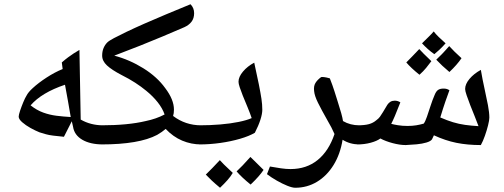

<svg xmlns="http://www.w3.org/2000/svg" viewBox="-20 -683 2375 904"><path d="M465 -3Q405 -3 367.5 -25Q330 -47 324 -86L318 -112L281 -39Q250 -42 230 -44.5Q210 -47 196 -51Q182 -55 166 -60Q146 -68 123.5 -80.5Q101 -93 84.5 -107.5Q68 -122 68 -134Q68 -142 74.5 -161.5Q81 -181 89.5 -201.5Q98 -222 105 -233Q113 -249 134 -268Q161 -293 199.5 -318Q238 -343 275 -358L271 -389Q287 -403 300.5 -413Q314 -423 327 -431.5Q340 -440 354 -448Q355 -366 357 -284Q359 -202 360 -120Q407 -93 465 -93Q474 -93 474 -85V-11Q474 -3 465 -3ZM313 -132Q307 -166 300.5 -204.5Q294 -243 286 -284Q176 -247 124 -187Q153 -164 183.5 -153Q214 -142 246 -138Q262 -136 279 -134.5Q296 -133 313 -132Z M457 -3Q449 -3 449 -11V-85Q449 -93 457 -93Q582 -93 666 -113Q715 -123 755 -144Q745 -173 722.5 -201.5Q700 -230 668 -256Q645 -275 616.5 -293.5Q588 -312 552 -330Q506 -354 483.5 -375Q461 -396 461 -421Q461 -441 467.5 -456.5Q474 -472 485 -483Q493 -491 516.5 -503.5Q540 -516 576.5 -533.5Q613 -551 659.5 -571.5Q706 -592 761 -615Q816 -638 877 -663Q894 -646 894 -621Q894 -597 882 -581Q870 -565 848 -555Q797 -533 746 -511.5Q695 -490 639.5 -468Q584 -446 518 -421Q590 -402 655 -361.5Q720 -321 758 -268Q799 -214 799 -167Q799 -149 795 -137Q853 -93 927 -93Q936 -93 936 -85V-11Q936 -3 927 -3Q880 -3 837.5 -21Q795 -39 760 -76Q752 -69 742 -62Q732 -55 720 -48Q635 -3 457 -3Z M919 -3Q911 -3 911 -11V-85Q911 -93 919 -93Q969 -93 1017 -97Q1065 -101 1104 -109Q1143 -117 1165 -127Q1158 -148 1146.5 -176Q1135 -204 1123 -233Q1114 -256 1108.5 -272.5Q1103 -289 1103 -298Q1103 -321 1124 -346Q1145 -371 1177 -388Q1191 -325 1199 -284.5Q1207 -244 1211 -217.5Q1215 -191 1215 -166Q1215 -147 1206 -119Q1197 -91 1180 -58Q1153 -42 1110 -29.5Q1067 -17 1017.5 -10Q968 -3 919 -3ZM1160 186Q1118 152 1094 124Q1119 101 1159 56Q1163 60 1178.5 75Q1194 90 1221 117Q1211 132 1196 149Q1181 166 1160 186ZM1016 201Q993 182 976.5 166.5Q960 151 949 139Q964 125 980 108Q996 91 1015 71Q1019 76 1034.5 91.5Q1050 107 1076 131Q1066 148 1051 165Q1036 182 1016 201Z M1370 201Q1356 201 1332.5 191.5Q1309 182 1283.5 167.5Q1258 153 1237 137L1251 101Q1279 106 1303 109.5Q1327 113 1348 113Q1423 113 1475.5 70.5Q1528 28 1555 -52Q1548 -68 1540 -83.5Q1532 -99 1523 -114Q1493 -167 1477 -199.5Q1461 -232 1459 -254Q1456 -277 1465 -292Q1474 -307 1492 -320Q1495 -321 1505.5 -320Q1516 -319 1533 -314Q1546 -281 1554.5 -254Q1563 -227 1569 -208Q1580 -174 1586.5 -150.5Q1593 -127 1595 -113Q1629 -93 1672 -93Q1680 -93 1680 -85V-11Q1680 -3 1672 -3Q1628 -3 1593 -25Q1582 43 1550.5 94Q1519 145 1472.5 173Q1426 201 1370 201Z M1890 0Q1863 0 1829 -9Q1795 -18 1771 -31Q1755 -19 1725.5 -11Q1696 -3 1663 -3Q1655 -3 1655 -11V-85Q1655 -93 1663 -93Q1697 -93 1717 -98.5Q1737 -104 1752 -117Q1763 -125 1769 -133.5Q1775 -142 1783 -155Q1791 -168 1804 -190Q1810 -199 1818.5 -204Q1827 -209 1839 -209Q1853 -209 1865 -201Q1850 -162 1839 -136.5Q1828 -111 1822 -100Q1832 -97 1853 -93.5Q1874 -90 1899 -90Q1921 -90 1939.5 -93Q1958 -96 1975 -101Q1982 -110 1990 -133Q1998 -156 2007 -184Q2016 -212 2026 -235Q2033 -253 2042.5 -259.5Q2052 -266 2069 -266Q2085 -266 2096 -258Q2088 -237 2077 -205Q2066 -173 2053 -130Q2085 -116 2113 -107.5Q2141 -99 2170 -95Q2199 -91 2233 -89Q2226 -109 2215 -135.5Q2204 -162 2194 -188Q2184 -214 2177 -234.5Q2170 -255 2170 -264Q2170 -287 2190.5 -311.5Q2211 -336 2244 -354Q2252 -307 2261.5 -264.5Q2271 -222 2277.5 -187.5Q2284 -153 2284 -129Q2284 -117 2278 -93Q2272 -69 2263 -43.5Q2254 -18 2244 0Q2181 0 2129 -10.5Q2077 -21 2023 -46Q2019 -36 2014 -27Q2008 -18 1988 -12Q1968 -6 1941.5 -3.5Q1915 -1 1890 0ZM1955 -331Q1935 -347 1919.5 -361.5Q1904 -376 1893 -389Q1906 -402 1921.5 -418Q1937 -434 1954 -452Q1960 -445 1974.5 -430.5Q1989 -416 2011 -395Q2000 -380 1986.5 -363.5Q1973 -347 1955 -331ZM2096 -344Q2078 -359 2062.5 -373.5Q2047 -388 2034 -402Q2045 -412 2060.5 -428Q2076 -444 2095 -466Q2106 -454 2120.5 -439.5Q2135 -425 2153 -409Q2142 -393 2128 -377Q2114 -361 2096 -344ZM2025 -428Q2009 -439 1994.5 -452Q1980 -465 1967 -479Q1984 -496 1998 -509.5Q2012 -523 2022 -535Q2032 -522 2046 -508.5Q2060 -495 2078 -479Q2062 -461 2048 -448Q2034 -435 2025 -428Z"/></svg>

Font: Noto Naskh Arabic Medium
Style: Regular
Weight: 500
Designer: Monotype Design Team, David Williams, Mohamad Dakak and Nizar Qandah
Foundry: Monotype Imaging Inc.
Version: Version 2.016